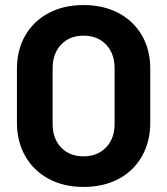

<svg xmlns="http://www.w3.org/2000/svg" viewBox="-20 -728 661 759"><path d="M47 -243V-457Q47 -531 80 -588Q113 -645 172.5 -676.5Q232 -708 310 -708Q389 -708 448.5 -676.5Q508 -645 541 -588Q574 -531 574 -457V-243Q574 -168 541 -110Q508 -52 448.5 -20.5Q389 11 310 11Q232 11 172.5 -21Q113 -53 80 -110.5Q47 -168 47 -243ZM433 -238V-458Q433 -516 399.5 -551.5Q366 -587 310 -587Q255 -587 221.5 -551.5Q188 -516 188 -458V-238Q188 -180 221.5 -145Q255 -110 310 -110Q365 -110 399 -145Q433 -180 433 -238Z"/></svg>

Font: Amber EN
Style: Bold
Weight: 700
Designer: Jeremy Tribby
Foundry: Tribby Type
Version: Version 1.408 November 24, 2021